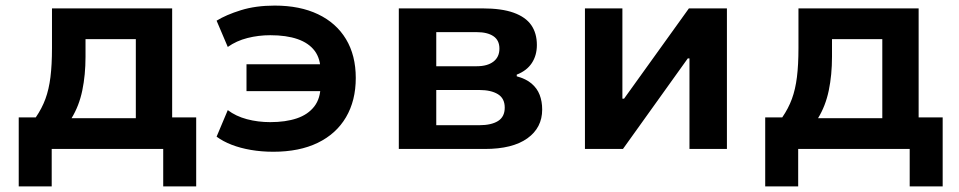

<svg xmlns="http://www.w3.org/2000/svg" viewBox="-20 -533 3432 687"><path d="M47 134V-113H108Q130 -145 142.5 -179Q155 -213 160.5 -257Q166 -301 166 -361V-503H596V-113H682V134H564V0H165V134ZM236 -110H466V-393H286V-330Q286 -265 274.5 -209.5Q263 -154 236 -110Z M958 10Q916 10 878 3.5Q840 -3 809 -15Q778 -27 755 -44L795 -139Q824 -117 863.5 -106.5Q903 -96 947 -96Q1002 -96 1042 -109.5Q1082 -123 1104.5 -152Q1127 -181 1127 -227L1135 -207H862V-303H1135L1127 -279Q1127 -323 1106 -351Q1085 -379 1045 -393Q1005 -407 947 -407Q905 -407 865.5 -397Q826 -387 795 -365L755 -459Q789 -480 842 -496.5Q895 -513 963 -513Q1053 -513 1118 -482Q1183 -451 1218 -393Q1253 -335 1253 -254Q1253 -173 1218 -113.5Q1183 -54 1117 -22Q1051 10 958 10Z M1407 0V-503H1706Q1775 -503 1818 -487.5Q1861 -472 1881 -443Q1901 -414 1901 -372Q1901 -335 1883 -307.5Q1865 -280 1829 -266V-260Q1862 -251 1882 -234Q1902 -217 1911 -193.5Q1920 -170 1920 -141Q1920 -76 1867 -38Q1814 0 1715 0ZM1541 -85H1695Q1738 -85 1762 -100Q1786 -115 1786 -148Q1786 -181 1761.5 -196Q1737 -211 1695 -211H1541ZM1541 -296H1686Q1724 -296 1745.5 -312.5Q1767 -329 1767 -359Q1767 -389 1745.5 -403.5Q1724 -418 1686 -418H1541Z M2073 0V-503H2207V-180H2213L2445 -503H2581V0H2447V-324H2441L2209 0Z M2718 134V-113H2779Q2801 -145 2813.5 -179Q2826 -213 2831.5 -257Q2837 -301 2837 -361V-503H3267V-113H3353V134H3235V0H2836V134ZM2907 -110H3137V-393H2957V-330Q2957 -265 2945.5 -209.5Q2934 -154 2907 -110Z"/></svg>

Font: Nunito Sans 6pt
Style: Bold
Weight: 700
Version: Version 3.101;gftools[0.9.27]